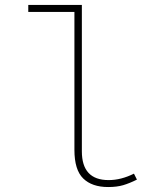

<svg xmlns="http://www.w3.org/2000/svg" viewBox="-20 -742 640 774"><path d="M416 12Q351 12 315.5 -22.5Q280 -57 280 -138V-694H94V-722H310V-132Q310 -16 418 -16Q468 -16 520 -42L532 -18Q502 -3 476.5 4.5Q451 12 416 12Z"/></svg>

Font: Source Code Pro ExtraLight
Style: Regular
Weight: 200
Monospace: yes
Designer: Paul D. Hunt, Teo Tuominen
Foundry: Adobe Systems Incorporated
Version: Version 2.030;PS 1.000;hotconv 16.6.51;makeotf.lib2.5.65220